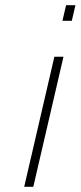

<svg xmlns="http://www.w3.org/2000/svg" viewBox="-20 -718 310 738"><path d="M73 0 189 -500H224L108 0ZM220 -638 234 -698H270L256 -638Z"/></svg>

Font: TitilliumWebThinItalic
Style: Thin Italic
Weight: 200
Italic angle: -13°
Version: Version 1.001;PS 57.000;hotconv 1.0.70;makeotf.lib2.5.55311